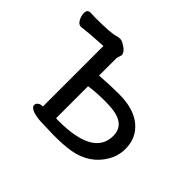

<svg xmlns="http://www.w3.org/2000/svg" viewBox="-120 -669 863 863"><g transform="rotate(45 311.5 -237.0)"><path d="M270 -39.1Q493.2 -39.1 493.2 -166Q493.2 -225.1 432.1 -242.2Q403.8 -250 353 -250Q299.8 -250 254.9 -243.2V-40ZM298.8 22 235.8 20Q192.9 20 168 11Q143.1 2 143.1 -12.2Q143.1 -22 151.6 -28.6Q160.2 -35.2 172.9 -35.2H175.8V-419.9L98.1 -415L43 -409.2Q27.8 -409.2 18.3 -427.5Q8.8 -445.8 8.8 -462.9Q8.8 -484.9 28.8 -484.9L60.1 -483.9Q163.1 -483.9 186 -493.2Q194.8 -496.1 206.1 -496.1Q216.8 -496.1 230 -487.8Q263.2 -469.2 263.2 -448.2L255.9 -423.8V-312Q323.2 -316.9 378.9 -316.9Q471.2 -316.9 522.2 -274.9Q573.2 -232.9 573.2 -163.1Q573.2 -118.2 550.8 -81.1Q505.9 -2.9 407.2 15.1Q367.2 22 298.8 22Z"/></g></svg>

Font: LXGW WenKai Screen
Style: Regular
Weight: 400
Designer: LXGW / Fontworks Inc.
Foundry: LXGW / Fontworks Inc.
Version: Version 1.510;January 18,2025